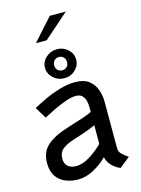

<svg xmlns="http://www.w3.org/2000/svg" viewBox="-144 -1068 851 1160"><g transform="rotate(-15 281.0 -488.0)"><path d="M196.5 11.5Q156 11.5 120.2 -2.8Q84.5 -17 62.2 -48.5Q40 -80 40 -132.5Q40 -202.5 85.8 -242.5Q131.5 -282.5 224 -310.5Q278 -327 317.2 -340Q356.5 -353 375 -363V-397Q375 -414 370 -433.5Q365 -453 351.5 -466.5Q338 -480 312.5 -480Q285.5 -480 249.2 -467.5Q213 -455 175 -436.8Q137 -418.5 103.5 -400.5L60 -472Q93 -490 137.2 -510.8Q181.5 -531.5 231.2 -546.5Q281 -561.5 329.5 -561.5Q386 -561.5 417 -536.2Q448 -511 460 -474.2Q472 -437.5 472 -402.5V-111Q472 -87 489.5 -71Q507 -55 527.5 -42L462 10.5Q432.5 -1 409.8 -24.8Q387 -48.5 381 -78.5Q342 -39.5 294.2 -14Q246.5 11.5 196.5 11.5ZM206.5 -69.5Q247.5 -69.5 292.8 -98Q338 -126.5 375 -163V-280.5Q360 -272.5 326.5 -260Q293 -247.5 237 -230Q186.5 -214.5 161.2 -193.2Q136 -172 136 -134.5Q136 -101 156.2 -85.2Q176.5 -69.5 206.5 -69.5ZM275.5 -601Q235 -601 206 -627.8Q177 -654.5 177 -692Q177 -729 206 -755.5Q235 -782 275.5 -782Q315.5 -782 343.8 -755.5Q372 -729 372 -692Q372 -654.5 343.8 -627.8Q315.5 -601 275.5 -601ZM275.5 -650.5Q292 -650.5 303.5 -661.8Q315 -673 315 -692Q315 -710.5 303.5 -722Q292 -733.5 275.5 -733.5Q257.5 -733.5 246 -722Q234.5 -710.5 234.5 -692Q234.5 -673 246 -661.8Q257.5 -650.5 275.5 -650.5ZM162.5 -850 286.5 -988H386.5L230 -850Z"/></g></svg>

Font: Junction Medium
Style: Regular
Weight: 500
Designer: Caroline Hadilaksono
Foundry: Caroline Hadilaksono, Tyler Finck, The League of Moveable Type
Version: Version 2.000; ttfautohint (v1.8.3)